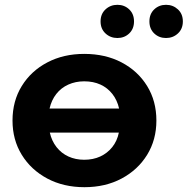

<svg xmlns="http://www.w3.org/2000/svg" viewBox="-20 -770 780 798"><path d="M330 -546Q418 -546 485.5 -510.5Q553 -475 591.5 -412.5Q630 -350 630 -269Q630 -189 591.5 -126.5Q553 -64 485.5 -28Q418 8 331 8Q244 8 176.5 -28Q109 -64 70.5 -126.5Q32 -189 32 -269Q32 -350 70.5 -412.5Q109 -475 176.5 -510.5Q244 -546 330 -546ZM330 -432Q294 -432 264 -418.5Q234 -405 214 -379.5Q194 -354 186 -319H475Q467 -354 447 -379.5Q427 -405 397.5 -418.5Q368 -432 330 -432ZM330 -106Q367 -106 396.5 -119.5Q426 -133 446.5 -158.5Q467 -184 474 -219H187Q195 -184 215 -158.5Q235 -133 264.5 -119.5Q294 -106 330 -106ZM670 -612Q641 -612 621 -631Q601 -650 601 -681Q601 -712 621 -731Q641 -750 670 -750Q699 -750 719.5 -731Q740 -712 740 -681Q740 -650 719.5 -631Q699 -612 670 -612ZM468 -612Q439 -612 418.5 -631Q398 -650 398 -681Q398 -712 418.5 -731Q439 -750 468 -750Q497 -750 517 -731Q537 -712 537 -681Q537 -650 517 -631Q497 -612 468 -612Z"/></svg>

Font: Montserrat Z
Style: Bold
Weight: 700
Designer: Julieta Ulanovsky
Foundry: Julieta Ulanovsky
Version: Version 8.000